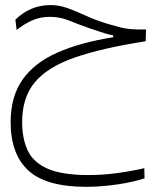

<svg xmlns="http://www.w3.org/2000/svg" viewBox="-20 -428 626 749"><path d="M316.4 300.8Q159.2 300.8 90.3 236.8Q21.5 172.9 21.5 48.3Q21.5 -51.3 67.9 -117.2Q114.3 -183.1 203.4 -222.7Q292.5 -262.2 421.4 -282.7V-290Q402.3 -293.9 385.5 -299.1Q368.7 -304.2 328.6 -317.9Q281.7 -334.5 248 -348.4Q214.4 -362.3 173.8 -362.3Q135.7 -362.3 103.3 -347.4Q70.8 -332.5 44.9 -311L40 -351.1Q67.4 -378.4 101.8 -393.3Q136.2 -408.2 177.7 -408.2Q211.4 -408.2 245.1 -395.8Q278.8 -383.3 316.2 -366.2Q353.5 -349.1 398.4 -335.4Q429.2 -326.2 450 -321Q470.7 -315.9 492.9 -314.2Q515.1 -312.5 549.8 -313L548.3 -267.1Q378.9 -240.7 272.5 -203.9Q166 -167 116.2 -107.4Q66.4 -47.9 66.4 47.4Q66.4 113.3 88.4 159.7Q110.4 206.1 166.7 230.5Q223.1 254.9 326.2 254.9Q382.3 254.9 440.2 246.8Q498 238.8 543 228L543.9 267.6Q501 282.2 437.7 291.5Q374.5 300.8 316.4 300.8Z"/></svg>

Font: Cascadia Code NF ExtraLight
Style: Regular
Weight: 200
Monospace: yes
Designer: Aaron Bell
Foundry: Saja Typeworks
Version: Version 2404.023; ttfautohint (v1.8.4)